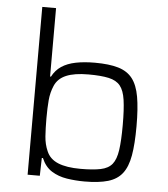

<svg xmlns="http://www.w3.org/2000/svg" viewBox="-53 -791 741 847"><g transform="rotate(5 317.5 -367.5)"><path d="M352 8Q312 8 274 2Q236 -4 206.5 -22.5Q177 -41 161 -79H156L154 0H100V-743H161V-440H165Q180 -469 205.5 -486Q231 -503 268 -510.5Q305 -518 353 -518Q416 -518 456.5 -506Q497 -494 519.5 -465Q542 -436 551 -385Q560 -334 560 -255Q560 -176 551 -125Q542 -74 519.5 -45Q497 -16 456.5 -4Q416 8 352 8ZM330 -46Q385 -46 419 -53Q453 -60 470 -81Q487 -102 493 -144Q499 -186 499 -255Q499 -324 493 -365.5Q487 -407 470 -428Q453 -449 419 -456.5Q385 -464 329 -464Q267 -464 230.5 -448.5Q194 -433 180 -400Q167 -370 164 -335.5Q161 -301 161 -255Q161 -211 163.5 -175.5Q166 -140 179 -111Q193 -77 230.5 -61.5Q268 -46 330 -46Z"/></g></svg>

Font: Saira SemiExpanded Light
Style: Regular
Weight: 300
Width: 6
Designer: Hector Gatti with collaboration of the Omnibus-Type team
Foundry: Omnibus-Type
Version: Version 1.101